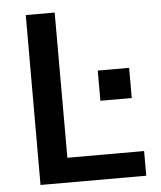

<svg xmlns="http://www.w3.org/2000/svg" viewBox="-52 -768 682 814"><g transform="rotate(-5 289.0 -361.5)"><path d="M87.5 0 88 -723H211V-105H537.5V0ZM371.5 -333.5V-462H505V-333.5Z"/></g></svg>

Font: Public Sans Thin SemiBold
Style: Regular
Weight: 600
Version: Version 2.001